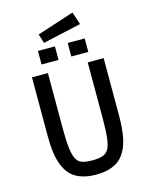

<svg xmlns="http://www.w3.org/2000/svg" viewBox="-148 -1126 970 1234"><g transform="rotate(-15 336.5 -509.0)"><path d="M336 14Q260 14 207 -14Q154 -42 126 -111Q98 -180 98 -304V-697H204V-331Q204 -247 210 -197.5Q216 -148 230 -122.5Q244 -97 270 -89Q296 -81 336 -81Q377 -81 403 -89.5Q429 -98 443.5 -122.5Q458 -147 463.5 -197.5Q469 -248 469 -331V-697H575V-313Q575 -184 547 -113.5Q519 -43 466 -14.5Q413 14 336 14ZM179 -761V-851H292V-761ZM377 -761V-851H490V-761ZM230 -891 211 -952 457 -1032 485 -948Z"/></g></svg>

Font: Ruda SemiBold
Style: Regular
Weight: 600
Designer: Mariela Monsalve and Angelina Sanchez
Foundry: Mariela Monsalve and Angelina Sanchez
Version: Version 2.001